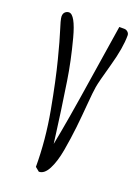

<svg xmlns="http://www.w3.org/2000/svg" viewBox="-134 -742 594 814"><g transform="rotate(20 162.5 -335.5)"><path d="M167.5 -120.6Q189.5 -231 221.4 -439.5Q253.4 -647.9 259.3 -681.6H281.7Q290.5 -681.6 297.6 -675.3Q304.7 -668.9 304.7 -659.7Q304.7 -603.5 280.8 -518.3Q256.8 -433.1 252.7 -408.4Q248.5 -383.8 244.1 -328.6Q239.7 -273.4 233.9 -220.2Q228 -167 218.3 -111.8Q208.5 -56.6 190.7 -22.5Q172.9 11.7 148.4 11.7L129.9 -3.4Q129.9 -125 106.7 -251.5Q83.5 -377.9 61.3 -463.9Q39.1 -549.8 31.2 -572.8Q13.7 -627 13.7 -640.1Q13.7 -653.3 21.2 -660.2Q28.8 -667 38.1 -667Q65.9 -667 91.3 -571.3Q116.7 -475.1 129.4 -391.4Q142.1 -307.6 148.4 -263.2Q154.8 -218.8 160.4 -174.1Q166 -129.4 167.5 -120.6Z"/></g></svg>

Font: Amatic
Style: Bold
Weight: 700
Width: 3
Version: Version 2.000; ttfautohint (v0.92-dirty) -l 8 -r 50 -G 50 -x